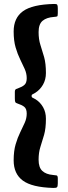

<svg xmlns="http://www.w3.org/2000/svg" viewBox="-20 -800 342 970"><path d="M249 149.5Q141.5 146.5 95.2 112.2Q49 78 49 10Q49 -37 59 -71Q69 -105 82 -131.2Q95 -157.5 105 -180Q115 -202.5 115 -226Q115 -251 102 -260.8Q89 -270.5 71 -276Q60 -279.5 57.5 -283.8Q55 -288 55 -303V-335.5Q55 -347 61 -350Q67 -353 75 -355.5Q91.5 -361 103.2 -371Q115 -381 115 -405Q115 -428.5 105 -451Q95 -473.5 82 -499.8Q69 -526 59 -560Q49 -594 49 -641Q49 -709.5 96.2 -743.5Q143.5 -777.5 253 -780Q266 -780.5 269 -776.2Q272 -772 272 -758V-733.5Q272 -719 268.8 -717.2Q265.5 -715.5 253 -714.5Q215.5 -712 195.2 -695Q175 -678 175 -638Q175 -601.5 184.2 -573Q193.5 -544.5 202.8 -512Q212 -479.5 212 -431Q212 -398 197.2 -372.2Q182.5 -346.5 158 -331Q148.5 -325 144 -323.2Q139.5 -321.5 139.5 -315Q139.5 -308.5 144.5 -306.5Q149.5 -304.5 159.5 -298.5Q183.5 -283.5 197.8 -258.2Q212 -233 212 -200Q212 -151.5 202.8 -119Q193.5 -86.5 184.2 -58Q175 -29.5 175 7Q175 46 193.8 63.5Q212.5 81 248 84Q259.5 85 265.8 86.2Q272 87.5 272 101.5V126.5Q272 142 267.8 146Q263.5 150 249 149.5Z"/></svg>

Font: Besley* Condensed Semi
Style: Regular
Weight: 600
Width: 3
Designer: Owen Earl
Foundry: indestructible type*
Version: Version 3.000; ttfautohint (v1.8.3)